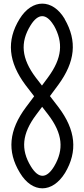

<svg xmlns="http://www.w3.org/2000/svg" viewBox="-20 -1003 463 1057"><path d="M255 -474 301 -536C394 -663 406 -777 336 -898V-899C269 -1011 157 -1011 88 -899C14 -779 26 -661 121 -534L168 -473L123 -413C29 -287 17 -170 90 -51C158 62 268 62 338 -51C409 -170 397 -287 302 -413ZM211 -532 177 -576C98 -681 90 -769 148 -863C190 -931 235 -931 276 -863V-864C330 -769 322 -683 245 -578ZM150 -87C93 -180 101 -267 179 -371L212 -415L246 -371C325 -267 333 -180 278 -87C236 -18 192 -18 150 -87Z"/></svg>

Font: Abbots Morton Experiment
Style: Regular
Weight: 400
Designer: Nathan Sharfi
Version: Version 1.000;PS 001.000;hotconv 1.0.70;makeotf.lib2.5.58329